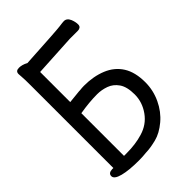

<svg xmlns="http://www.w3.org/2000/svg" viewBox="-215 -814 929 929"><g transform="rotate(-45 250.0 -349.0)"><path d="M158 -49Q220 -49 269 -64Q324 -80 356 -125Q388 -170 388 -222.5Q388 -275 368.5 -303Q349 -331 319.5 -341.5Q290 -352 260 -352Q207 -352 141 -341V-49ZM176 18Q109 18 68.5 7.5Q28 -3 28 -23Q28 -43 55 -44H63V-609Q63 -654 61.5 -667Q60 -680 60 -690Q60 -710 83 -710Q93 -710 104 -707Q117 -703 121 -700.5Q125 -698 128 -697Q339 -709 363.5 -712.5Q388 -716 396 -716Q416 -716 426 -693Q434 -673 434 -656Q434 -645 427.5 -640Q421 -635 412 -635H356Q345 -635 141 -623V-417Q168 -420 209 -424H214Q231 -426 244 -426Q309 -426 360 -405Q411 -384 438.5 -340.5Q466 -297 466 -228Q466 -173 442.5 -123Q419 -73 379 -39.5Q339 -6 299.5 4Q260 14 231 15Q230 15 229 15Q203 18 176 18Z"/></g></svg>

Font: Moon Stars Kai HW
Style: Bold
Weight: 700
Designer: GuiWonder
Version: Version 1.101